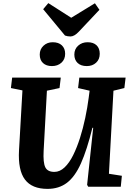

<svg xmlns="http://www.w3.org/2000/svg" viewBox="-20 -1198 841 1232"><path d="M679 -83 762 -70 755 0H546L539 -12L578 -378H573Q538 -236 499.5 -150Q461 -64 409.5 -25Q358 14 285 14Q185 14 140 -46Q95 -106 102 -233L124 -618L50 -633L58 -700H370L362 -633L281 -616L260 -230Q256 -155 270.5 -125Q285 -95 329 -95Q364 -95 394.5 -124Q425 -153 449.5 -202.5Q474 -252 493.5 -313.5Q513 -375 527 -441.5Q541 -508 549 -570L555 -616L481 -633L489 -700H786L778 -633L708 -616ZM457 -848Q457 -883 481.5 -905Q506 -927 542 -927Q579 -927 599.5 -907.5Q620 -888 620 -853Q620 -817 596.5 -795.5Q573 -774 537 -774Q499 -774 478 -794Q457 -814 457 -848ZM235 -848Q235 -882 259 -904.5Q283 -927 318 -927Q356 -927 377 -907Q398 -887 398 -853Q398 -817 374 -795.5Q350 -774 313 -774Q277 -774 256 -793.5Q235 -813 235 -848ZM257 -1139 290 -1178 437 -1084 589 -1177 618 -1135 486 -995Q457 -964 432 -964Q414 -964 397 -970Z"/></svg>

Font: Literata 12pt
Style: Bold Italic
Weight: 700
Italic angle: -2°
Designer: Latin by Veronika Burian and Jose Scaglione. Greek by Irene Vlachou. Cyrillic by Vera Evstafieva
Foundry: TypeTogether
Version: Version 3.002